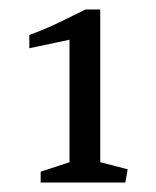

<svg xmlns="http://www.w3.org/2000/svg" viewBox="-20 -741 330 406"><path d="M250 -383 245 -355H66V-378L127 -398V-657L42 -639V-667Q75 -679 105 -693.5Q135 -708 161 -721H192V-398Z"/></svg>

Font: Brawler
Style: Regular
Weight: 400
Designer: Oleg Frolov, Haley Fiege
Foundry: Oleg Frolov, Haley Fiege
Version: Version 1.101; ttfautohint (v1.8.3)